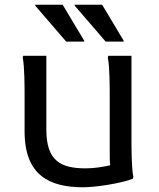

<svg xmlns="http://www.w3.org/2000/svg" viewBox="-20 -780 672 812"><path d="M336 -604V-608L245 -760H129V-756L260 -604ZM503 -604V-608L412 -760H296V-756L427 -604ZM536 -196V-544H438L436 -536C444 -500 444 -412 444 -372V-140C444 -119 444 -98 446 -81C415 -74 377 -68 343 -68C236 -68 176 -100 176 -232V-544H78L76 -536C84 -500 84 -412 84 -372V-224C84 -36 192 12 332 12C384 12 490 -4 542 -24L544 -32C536 -68 536 -156 536 -196Z"/></svg>

Font: Kufam Arabic Latin Roman Normal
Style: Regular
Weight: 400
Designer: Wael Morcos & Artur Schmal
Version: Version 1.200;PS 001.200;hotconv 1.0.88;makeotf.lib2.5.64775